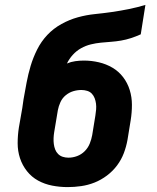

<svg xmlns="http://www.w3.org/2000/svg" viewBox="-20 -755 640 783"><path d="M256 8Q224 8 193 2Q162 -4 135.5 -18.5Q109 -33 90 -57Q71 -81 61.5 -110Q52 -139 52 -171Q52 -203 57 -235L71 -315Q72 -324 73.5 -332.5Q75 -341 76 -350Q82 -384 88.5 -418.5Q95 -453 105 -486.5Q115 -520 131.5 -553Q148 -586 173 -612.5Q198 -639 230.5 -657Q263 -675 297.5 -684.5Q332 -694 366.5 -697.5Q401 -701 436 -706Q471 -711 505.5 -718Q540 -725 573 -735L554 -615Q534 -606 514 -599.5Q494 -593 473.5 -589.5Q453 -586 432.5 -584.5Q412 -583 391.5 -581Q371 -579 350.5 -574Q330 -569 311 -558.5Q292 -548 277 -531.5Q262 -515 253 -496Q269 -503 287 -505.5Q305 -508 322 -508Q353 -508 383 -501Q413 -494 438.5 -479Q464 -464 482 -440.5Q500 -417 509 -388Q518 -359 518 -327.5Q518 -296 513 -265L500 -185Q495 -157 485 -130.5Q475 -104 457.5 -80.5Q440 -57 416 -39Q392 -21 365.5 -10.5Q339 0 311 4Q283 8 256 8ZM259 -112Q277 -112 294.5 -118.5Q312 -125 325.5 -138.5Q339 -152 346 -169.5Q353 -187 356 -204L369 -284Q371 -296 372 -308.5Q373 -321 371.5 -332.5Q370 -344 366 -354.5Q362 -365 354.5 -373Q347 -381 335.5 -384.5Q324 -388 312 -388Q295 -388 278.5 -383Q262 -378 248 -366.5Q234 -355 226.5 -338.5Q219 -322 216 -306L201 -216Q199 -204 198.5 -191.5Q198 -179 199.5 -167.5Q201 -156 205 -145.5Q209 -135 217 -127Q225 -119 236 -115.5Q247 -112 259 -112Z"/></svg>

Font: Iosevka Slab HvExObl
Style: Regular
Weight: 900
Width: 7
Italic angle: -9°
Monospace: yes
Designer: Belleve Invis
Foundry: Belleve Invis
Version: Version 11.1.1; ttfautohint (v1.8.3)